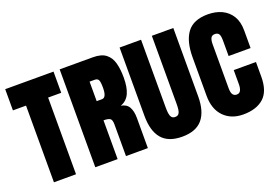

<svg xmlns="http://www.w3.org/2000/svg" viewBox="-104 -1083 2027 1404"><g transform="rotate(-20 910.0 -381.5)"><path d="M111.8 0V-596.7H9.8V-761.7H385.7V-596.7H283.7V0Z M433.6 0V-761.7H692.4Q758.3 -761.7 793.2 -733.9Q828.1 -706.1 840.8 -657.5Q853.5 -608.9 853.5 -546.4Q853.5 -467.8 832 -421.9Q810.5 -376 762.7 -358.9Q806.2 -352.1 824.5 -319.8Q842.8 -287.6 842.8 -234.9V0H672.4V-246.1Q672.4 -283.7 657 -292.7Q641.6 -301.8 607.4 -301.8V0ZM608.4 -450.7H649.9Q685.5 -450.7 685.5 -526.9Q685.5 -572.8 677.7 -587.6Q669.9 -602.5 648.4 -602.5H608.4Z M1108.9 7.8Q1001.5 7.8 950.7 -52.5Q899.9 -112.8 899.9 -230V-761.7H1066.9V-231.9Q1066.9 -210.4 1069.3 -190.7Q1071.8 -170.9 1080.6 -158.2Q1089.4 -145.5 1108.9 -145.5Q1128.9 -145.5 1137.7 -158Q1146.5 -170.4 1148.7 -190.4Q1150.9 -210.4 1150.9 -231.9V-761.7H1317.9V-230Q1317.9 -112.8 1267.1 -52.5Q1216.3 7.8 1108.9 7.8Z M1584 7.8Q1490.7 7.8 1433.8 -50.3Q1377 -108.4 1377 -212.9V-511.7Q1377 -636.7 1426.5 -703.1Q1476.1 -769.5 1587.9 -769.5Q1648.9 -769.5 1696.5 -747.1Q1744.1 -724.6 1771.5 -679.9Q1798.8 -635.3 1798.8 -567.4V-430.7H1627.9V-550.8Q1627.9 -589.4 1618.2 -602.8Q1608.4 -616.2 1587.9 -616.2Q1564 -616.2 1555.7 -598.9Q1547.4 -581.5 1547.4 -552.7V-210.4Q1547.4 -174.8 1557.9 -160.2Q1568.4 -145.5 1587.9 -145.5Q1609.9 -145.5 1618.9 -163.6Q1627.9 -181.6 1627.9 -210.4V-321.3H1800.8V-207.5Q1800.8 -94.2 1743.7 -43.2Q1686.5 7.8 1584 7.8Z"/></g></svg>

Font: Anton SC
Style: Regular
Weight: 400
Designer: Vernon Adams
Foundry: Vernon Adams
Version: Version 2.116; ttfautohint (v1.8.4.7-5d5b)